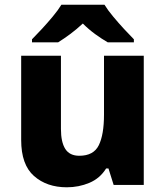

<svg xmlns="http://www.w3.org/2000/svg" viewBox="-20 -786 703 816"><path d="M591 -549V0H463L441 -70H431Q405 -28 360 -9Q315 10 264 10Q179 10 124.5 -38Q70 -86 70 -191V-549H239V-238Q239 -182 257.5 -153Q276 -124 317 -124Q378 -124 400 -169Q422 -214 422 -299V-549ZM424 -766Q438 -743 461 -715.5Q484 -688 507.5 -662.5Q531 -637 549 -619V-606H438Q412 -621 384.5 -641Q357 -661 332 -686Q305 -661 279.5 -642Q254 -623 227 -606H116V-619Q135 -638 158.5 -663.5Q182 -689 204.5 -716Q227 -743 241 -766Z"/></svg>

Font: Noto Sans Myanmar ExtraBold
Style: Regular
Weight: 800
Designer: Monotype Design Team
Foundry: Monotype Imaging Inc.
Version: Version 2.107; ttfautohint (v1.8.4.7-5d5b)